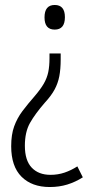

<svg xmlns="http://www.w3.org/2000/svg" viewBox="-20 -557 370 772"><path d="M224 -318Q224 -279 218.5 -250.5Q213 -222 199.5 -197Q186 -172 161 -145Q121 -99 100.5 -62.5Q80 -26 80 29Q80 88 107.5 117Q135 146 183 146Q213 146 239.5 137Q266 128 291 112L313 156Q283 175 250.5 185Q218 195 180 195Q108 195 66.5 153.5Q25 112 25 31Q25 -16 37 -49Q49 -82 70 -110Q91 -138 119 -170Q143 -198 156 -220.5Q169 -243 174 -267Q179 -291 179 -323V-342H224ZM241 -488Q241 -438 200 -438Q159 -438 159 -487Q159 -537 200 -537Q241 -537 241 -488Z"/></svg>

Font: Noto Sans Gujarati UI Condensed Light
Style: Regular
Weight: 300
Width: 3
Designer: Jelle Bosma - Monotype Design Team, Universal Thirst
Foundry: Monotype Imaging Inc.
Version: Version 2.106; ttfautohint (v1.8.4.7-5d5b)